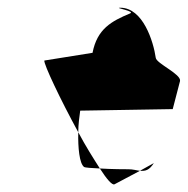

<svg xmlns="http://www.w3.org/2000/svg" viewBox="-20 -497 487 498"><path d="M95 -340C93 -331 137 -238 183 -154C183 -174 186 -195 188 -210L428 -214L447 -287C450 -305 386 -332 384 -347C378 -389 351 -477 292 -477C273 -477 333 -468 317 -462C269 -442 232 -422 220 -360ZM183 -154C182 -114 186 -73 198 -64C201 -62 218 -61 239 -60C223 -85 202 -118 183 -154ZM239 -60C257 -32 271 -16 277 -19L343 -54C334 -55 325 -58 313 -58C307 -58 270 -58 239 -60ZM343 -54C357 -53 367 -55 379 -74Z"/></svg>

Font: Corrode
Style: Ita
Weight: 400
Designer: Mew Too
Version: Version 0.532